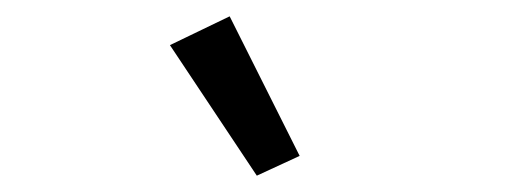

<svg xmlns="http://www.w3.org/2000/svg" viewBox="-20 -799 640 234"><path d="M293 -584.9 345.2 -609 259.9 -779.1 187.1 -744Z"/></svg>

Font: Margiela Mono
Style: Regular
Weight: 400
Designer: Mike Abbink, Paul van der Laan, Pieter van Rosmalen
Foundry: Bold Monday
Version: Version 2.003 2021